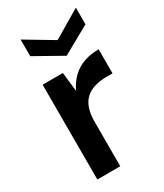

<svg xmlns="http://www.w3.org/2000/svg" viewBox="-183 -797 744 870"><g transform="rotate(-30 189.5 -361.5)"><path d="M60 0V-496H166L177 -398H178Q197 -436 223 -460Q249 -484 283.5 -496Q318 -508 360 -508V-382H328Q295 -382 267.5 -374Q240 -366 220.5 -349Q201 -332 190.5 -303Q180 -274 180 -232V0ZM220 -555 76 -636V-723L220 -637L365 -723V-636Z"/></g></svg>

Font: DM Sans 28pt SemiBold
Style: Regular
Weight: 600
Version: Version 4.004;gftools[0.9.30]